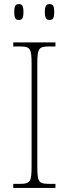

<svg xmlns="http://www.w3.org/2000/svg" viewBox="-20 -922 339 942"><path d="M223 -824C239 -824 246 -832 246 -863C246 -894 239 -902 223 -902C208 -902 200 -894 200 -863C200 -832 208 -824 223 -824ZM72 -824C88 -824 95 -832 95 -863C95 -894 88 -902 72 -902C57 -902 50 -894 50 -863C50 -832 57 -824 72 -824ZM45 0H252V-20H219C169 -20 163 -31 163 -108V-606C163 -683 169 -694 219 -694H252V-714H45V-694H79C129 -694 135 -683 135 -606V-108C135 -31 129 -20 79 -20H45Z"/></svg>

Font: Noto Serif Sinhala SemiCondensed Thin
Style: Regular
Weight: 100
Width: 4
Designer: Jelle Bosma - Monotype Design Team
Foundry: Monotype Imaging Inc.
Version: Version 2.007